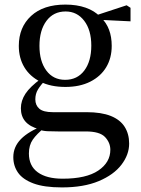

<svg xmlns="http://www.w3.org/2000/svg" viewBox="-20 -557 615 837"><path d="M250 260Q172 260 125.5 242.5Q79 225 58.5 195.5Q38 166 38 128Q38 83 71.5 49Q105 15 171 -10L176 -2Q140 27 123 51.5Q106 76 106 112Q106 166 144.5 194Q183 222 253 222Q356 222 408.5 186.5Q461 151 461 96Q461 65 438 40.5Q415 16 354 16H234Q206 16 186.5 15Q167 14 150 8V6Q71 -15 71 -85Q71 -118 91 -148.5Q111 -179 159 -214V-223L181 -212Q157 -186 145.5 -167Q134 -148 134 -124Q134 -98 151.5 -83Q169 -68 210 -68H357Q422 -68 463 -51.5Q504 -35 523.5 -4Q543 27 543 69Q543 117 509.5 161Q476 205 410.5 232.5Q345 260 250 260ZM265 -178Q201 -178 155.5 -201Q110 -224 86 -264Q62 -304 62 -357Q62 -438 115.5 -487.5Q169 -537 265 -537Q315 -537 353.5 -523.5Q392 -510 417 -484L420 -481Q467 -436 467 -357Q467 -304 443 -264Q419 -224 373.5 -201Q328 -178 265 -178ZM264 -209Q317 -209 347.5 -249.5Q378 -290 378 -358Q378 -426 347 -466.5Q316 -507 266 -507Q213 -507 182.5 -466Q152 -425 152 -357Q152 -290 182 -249.5Q212 -209 264 -209ZM386 -472V-488H392L532 -534L549 -523V-464Z"/></svg>

Font: Noto Serif JP ExtraLight Medium
Style: Regular
Weight: 500
Version: Version 2.003-H1;hotconv 1.1.1;makeotfexe 2.6.0